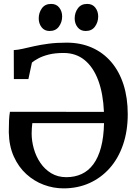

<svg xmlns="http://www.w3.org/2000/svg" viewBox="-20 -974 721 1004"><path d="M312 11Q259 11 208.8 -7.8Q158.5 -26.5 117.8 -63.5Q77 -100.5 52.2 -155.5Q27.5 -210.5 26 -282.5Q26 -314.5 27.2 -343Q28.5 -371.5 32 -389.5L523.5 -389Q519.5 -484 494 -553Q468.5 -622 423 -659.5Q377.5 -697 312.5 -697Q267.5 -697 235 -688.8Q202.5 -680.5 180.8 -668.8Q159 -657 147 -647L128.5 -560.5H52.5L52 -712Q73 -713 99.2 -719Q125.5 -725 158.8 -732.5Q192 -740 234 -745.5Q276 -751 328.5 -751Q401.5 -751 460.5 -725Q519.5 -699 561.5 -650Q603.5 -601 625.8 -531.8Q648 -462.5 648 -377Q648 -288.5 623.2 -216.8Q598.5 -145 553.2 -94.2Q508 -43.5 446.8 -16.2Q385.5 11 312 11ZM327 -47.5Q371 -47.5 406.8 -64Q442.5 -80.5 468.2 -115.2Q494 -150 508.2 -203.5Q522.5 -257 524 -330H149Q147.5 -316.5 146.5 -303.5Q145.5 -290.5 145.5 -275.5Q145.5 -237 156.8 -196.8Q168 -156.5 190.8 -122.8Q213.5 -89 247.8 -68.2Q282 -47.5 327 -47.5ZM239 -812Q212.5 -812 197.5 -831.5Q182.5 -851 182.5 -877.5Q182.5 -907.5 199 -930.5Q215.5 -953.5 247 -953.5H248Q275 -953.5 290 -934Q305 -914.5 305 -888Q305 -858.5 288.2 -835.2Q271.5 -812 240 -812ZM427.5 -812Q401 -812 385.8 -831.5Q370.5 -851 370.5 -877.5Q370.5 -907.5 387.2 -930.5Q404 -953.5 435.5 -953.5H436.5Q463.5 -953.5 478.5 -934Q493.5 -914.5 493.5 -888Q493.5 -858.5 476.8 -835.2Q460 -812 428.5 -812Z"/></svg>

Font: Merriweather 20pt Medium
Style: Regular
Weight: 500
Version: Version 2.100